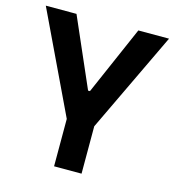

<svg xmlns="http://www.w3.org/2000/svg" viewBox="-104 -782 794 870"><g transform="rotate(15 293.0 -346.5)"><path d="M228.5 0V-222.2L3.9 -693.4H147.9L288.6 -371.1H297.4L438 -693.4H582L357.4 -222.2V0Z"/></g></svg>

Font: CaskaydiaMono NF
Style: Bold
Weight: 700
Designer: Aaron Bell
Foundry: Saja Typeworks
Version: Version 2111.001; ttfautohint (v1.8.4);Nerd Fonts 3.1.1